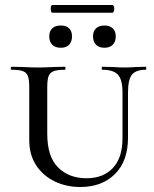

<svg xmlns="http://www.w3.org/2000/svg" viewBox="-20 -735 615 768"><path d="M389 -456Q387 -456 387 -462Q387 -468 389 -468L429 -467Q461 -465 480 -465Q497 -465 525 -467L563 -468Q565 -468 565 -462Q565 -456 563 -456Q523 -456 507.5 -436Q492 -416 492 -365V-184Q492 -91 440 -39Q388 13 301 13Q245 13 198.5 -9.5Q152 -32 124.5 -74Q97 -116 97 -174V-387Q97 -417 91.5 -431Q86 -445 71.5 -450.5Q57 -456 26 -456Q23 -456 23 -462Q23 -468 26 -468L71 -467Q109 -465 132 -465Q156 -465 196 -467L240 -468Q242 -468 242 -462Q242 -456 240 -456Q209 -456 194 -450Q179 -444 174 -429.5Q169 -415 169 -385V-200Q169 -108 212.5 -65Q256 -22 326 -22Q393 -22 431.5 -63Q470 -104 470 -182V-365Q470 -416 452 -436Q434 -456 389 -456ZM183 -700Q183 -715 190 -715H429Q433 -715 435 -710.5Q437 -706 437 -700Q437 -694 435 -689Q433 -684 429 -684H190Q183 -684 183 -700ZM177 -590Q177 -610 189 -621.5Q201 -633 223 -633Q245 -633 256.5 -621.5Q268 -610 268 -590Q268 -568 256.5 -556Q245 -544 223 -544Q201 -544 189 -556Q177 -568 177 -590ZM352 -590Q352 -610 364 -621.5Q376 -633 398 -633Q419 -633 431 -621.5Q443 -610 443 -590Q443 -568 431 -556Q419 -544 398 -544Q376 -544 364 -556Q352 -568 352 -590Z"/></svg>

Font: Cormorant SC Medium
Style: Regular
Weight: 500
Designer: Christian Thalmann (Catharsis Fonts)
Version: Version 3.000